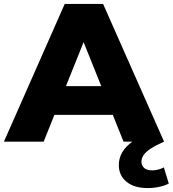

<svg xmlns="http://www.w3.org/2000/svg" viewBox="-34 -720 878 976"><path d="M-14 0 295 -700H490L800 0H594L352 -603H430L188 0ZM155 -136 206 -282H548L599 -136ZM717 236Q647 236 608.5 203.5Q570 171 570 119Q570 84 587.5 54Q605 24 641 -1.5Q677 -27 729 -45L800 0Q757 19 731.5 36Q706 53 695.5 69Q685 85 685 102Q685 121 698.5 133.5Q712 146 740 146Q756 146 772 141.5Q788 137 799 131L824 213Q806 223 777 229.5Q748 236 717 236Z"/></svg>

Font: Montserrat Thin ExtraBold
Style: Regular
Weight: 800
Version: Version 9.000